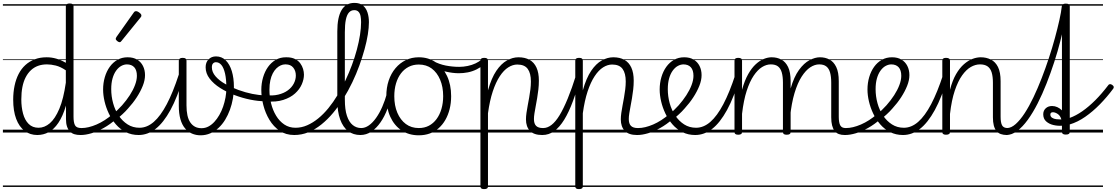

<svg xmlns="http://www.w3.org/2000/svg" viewBox="-20 -914 7700 1324"><path d="M237 17Q187 17 149.5 -11.5Q112 -40 91.5 -94.5Q71 -149 71 -227Q71 -278 80.5 -323Q90 -368 108.5 -404Q127 -440 155 -465.5Q183 -491 219.5 -505Q256 -519 302 -519Q336 -519 368.5 -509.5Q401 -500 434 -481V-871Q434 -881 440.5 -885.5Q447 -890 461 -890Q474 -890 480.5 -885.5Q487 -881 487 -871V-109Q487 -70 497 -50.5Q507 -31 541 -31Q549 -31 553 -23.5Q557 -16 556.5 -7Q556 2 550.5 9.5Q545 17 535 17Q511 17 493 11.5Q475 6 462 -7.5Q449 -21 442 -42Q435 -63 435 -93V-186Q413 -112 382.5 -67Q352 -22 315.5 -2.5Q279 17 237 17ZM246 -33Q287 -33 323.5 -64Q360 -95 389 -163.5Q418 -232 434 -344V-429Q397 -454 364.5 -462Q332 -470 304 -470Q270 -470 242.5 -460Q215 -450 193.5 -430Q172 -410 157 -381Q142 -352 134.5 -314Q127 -276 127 -228Q127 -175 139 -130.5Q151 -86 177.5 -59.5Q204 -33 246 -33ZM0 365H631V375H0ZM0 -20H631V0H0ZM0 -505H631V-500H0ZM0 -885H631V-875H0Z M537 17Q525 17 519.5 9.5Q514 2 515.5 -7Q517 -16 524 -23.5Q531 -31 543 -31Q589 -31 646 -55.5Q703 -80 757 -127Q765 -134 772 -131.5Q779 -129 783 -122Q787 -115 787 -106.5Q787 -98 781 -93Q739 -56 695 -31.5Q651 -7 610.5 5Q570 17 537 17ZM631 365V375ZM631 -20V0ZM631 -505V-500ZM631 -885V-875Z M760 -127Q776 -141 791.5 -156.5Q807 -172 822 -188Q852 -222 875 -257.5Q898 -293 911 -327.5Q924 -362 924 -391Q924 -430 906 -450Q888 -470 854 -470Q844 -470 838.5 -477.5Q833 -485 833.5 -494.5Q834 -504 841 -511.5Q848 -519 860 -519Q899 -519 925.5 -503Q952 -487 966 -459Q980 -431 980 -396Q980 -361 964.5 -322Q949 -283 923 -243Q897 -203 863 -166Q845 -145 824 -126Q803 -107 782 -89ZM631 365H1075V375H631ZM631 -20H1075V0H631ZM631 -505H1075V-500H631ZM631 -885H1075V-875H631Z M936 17Q887 17 847.5 -3Q808 -23 779 -56.5Q750 -90 730.5 -131Q711 -172 701 -215Q691 -258 691 -297Q691 -342 703 -382.5Q715 -423 737 -453.5Q759 -484 790 -501.5Q821 -519 860 -519Q870 -519 874.5 -511.5Q879 -504 878 -494.5Q877 -485 871.5 -477.5Q866 -470 856 -470Q836 -470 816.5 -459.5Q797 -449 781 -427Q765 -405 756 -373Q747 -341 747 -299Q747 -250 760 -202.5Q773 -155 798.5 -117Q824 -79 860 -56Q896 -33 942 -33Q994 -33 1040.5 -73.5Q1087 -114 1130 -195.5Q1173 -277 1213 -400Q1216 -408 1225 -408Q1234 -408 1241.5 -402Q1249 -396 1245 -384Q1204 -244 1155.5 -155.5Q1107 -67 1052.5 -25Q998 17 936 17ZM1075 365V375ZM1075 -20V0ZM1075 -505V-500ZM1075 -885V-875Z M805 -623Q798 -623 788 -631Q778 -639 778 -647Q778 -649 779.5 -651.5Q781 -654 783 -659L902 -827Q905 -832 909 -834.5Q913 -837 919 -837Q925 -837 933.5 -832Q942 -827 948.5 -820.5Q955 -814 955 -808Q955 -803 954 -800.5Q953 -798 948 -792L818 -632Q812 -623 805 -623Z M1363 19Q1331 19 1303.5 7Q1276 -5 1255.5 -29.5Q1235 -54 1224 -92.5Q1213 -131 1213 -185V-496Q1213 -505 1219.5 -510Q1226 -515 1240 -515Q1254 -515 1260 -510Q1266 -505 1266 -496V-188Q1266 -148 1272.5 -118.5Q1279 -89 1292.5 -69.5Q1306 -50 1325 -40Q1344 -30 1370 -30Q1395 -30 1417 -41.5Q1439 -53 1458 -73.5Q1477 -94 1492.5 -121Q1508 -148 1518.5 -178.5Q1529 -209 1535 -241.5Q1541 -274 1541 -306Q1541 -367 1532 -406.5Q1523 -446 1507 -465.5Q1491 -485 1469 -485Q1455 -485 1450 -495Q1445 -505 1450 -515Q1455 -525 1470 -525Q1509 -525 1536.5 -498Q1564 -471 1578.5 -423.5Q1593 -376 1593 -314Q1593 -274 1586 -234Q1579 -194 1565.5 -157Q1552 -120 1532.5 -88Q1513 -56 1487 -32Q1461 -8 1430 5.5Q1399 19 1363 19ZM1075 365H1679V375H1075ZM1075 -20H1679V0H1075ZM1075 -505H1679V-500H1075ZM1075 -885H1679V-875H1075Z M1804 -216Q1760 -216 1705.5 -227Q1651 -238 1597 -258.5Q1543 -279 1498 -307.5Q1453 -336 1425.5 -372Q1398 -408 1398 -450Q1398 -484 1418 -504.5Q1438 -525 1469 -525Q1482 -525 1486.5 -515Q1491 -505 1487 -495Q1483 -485 1469 -485Q1457 -485 1449 -476.5Q1441 -468 1441 -450Q1441 -417 1466.5 -387.5Q1492 -358 1534 -334.5Q1576 -311 1624.5 -293.5Q1673 -276 1720 -266.5Q1767 -257 1803 -257Q1812 -258 1816.5 -251.5Q1821 -245 1821.5 -236.5Q1822 -228 1817.5 -222Q1813 -216 1804 -216ZM1679 365H1692V375H1679ZM1679 -20H1692V0H1679ZM1679 -505H1692V-500H1679ZM1679 -885H1692V-875H1679Z M1807 -258Q1859 -252 1898.5 -261.5Q1938 -271 1965 -291Q1992 -311 2006 -338Q2020 -365 2020 -393Q2020 -426 2002 -448Q1984 -470 1950 -470Q1939 -470 1933.5 -477Q1928 -484 1929 -494Q1930 -504 1936.5 -511.5Q1943 -519 1956 -519Q1990 -519 2013.5 -507.5Q2037 -496 2050.5 -477.5Q2064 -459 2070 -438.5Q2076 -418 2076 -399Q2076 -367 2061 -332.5Q2046 -298 2014.5 -269.5Q1983 -241 1933.5 -225Q1884 -209 1817 -215ZM1691 365H2166V375H1691ZM1691 -20H2166V0H1691ZM1691 -505H2166V-500H1691ZM1691 -885H2166V-875H1691Z M2009 17Q1951 17 1908.5 -12Q1866 -41 1838 -87.5Q1810 -134 1796 -188.5Q1782 -243 1782 -294Q1782 -339 1794 -380Q1806 -421 1828 -452Q1850 -483 1881 -501Q1912 -519 1952 -519Q1961 -519 1965 -511.5Q1969 -504 1968 -494.5Q1967 -485 1961 -477.5Q1955 -470 1946 -470Q1931 -470 1915.5 -463Q1900 -456 1886 -442.5Q1872 -429 1861 -408Q1850 -387 1844 -359Q1838 -331 1838 -295Q1838 -247 1849.5 -200.5Q1861 -154 1884 -116Q1907 -78 1940.5 -55.5Q1974 -33 2018 -33Q2059 -33 2098 -50Q2137 -67 2174 -97Q2211 -127 2244.5 -168Q2278 -209 2307.5 -258Q2337 -307 2362 -359.5Q2387 -412 2407 -466Q2427 -520 2441 -572.5Q2455 -625 2462.5 -673Q2470 -721 2470 -761Q2470 -770 2478 -775Q2486 -780 2497 -780Q2508 -780 2516 -775Q2524 -770 2524 -761Q2524 -724 2516.5 -676.5Q2509 -629 2494 -574.5Q2479 -520 2458 -462Q2437 -404 2409.5 -346.5Q2382 -289 2348.5 -235Q2315 -181 2277 -135.5Q2239 -90 2196 -55.5Q2153 -21 2106.5 -2Q2060 17 2009 17ZM2166 365V375ZM2166 -20V0ZM2166 -505V-500ZM2166 -885V-875Z M2465 17Q2416 17 2380.5 -10Q2345 -37 2325.5 -91Q2306 -145 2306 -224V-697Q2306 -795 2335.5 -844.5Q2365 -894 2424 -894Q2462 -894 2483.5 -875.5Q2505 -857 2514.5 -827Q2524 -797 2524 -761Q2524 -748 2516 -742Q2508 -736 2497 -736Q2486 -736 2478 -742Q2470 -748 2470 -761Q2470 -784 2466.5 -802.5Q2463 -821 2452.5 -832.5Q2442 -844 2423 -844Q2401 -844 2386.5 -828Q2372 -812 2365 -778.5Q2358 -745 2358 -692V-228Q2358 -158 2372.5 -115Q2387 -72 2412.5 -51.5Q2438 -31 2471 -31Q2482 -31 2487.5 -23.5Q2493 -16 2492.5 -7Q2492 2 2485 9.5Q2478 17 2465 17ZM2166 365H2560V375H2166ZM2166 -20H2560V0H2166ZM2166 -505H2560V-500H2166ZM2166 -885H2560V-875H2166Z M2465 17Q2454 17 2448.5 9.5Q2443 2 2443.5 -7Q2444 -16 2451 -23.5Q2458 -31 2471 -31Q2498 -31 2524 -49.5Q2550 -68 2573.5 -101Q2597 -134 2616 -177.5Q2635 -221 2649 -272Q2652 -282 2660 -284Q2668 -286 2675 -281.5Q2682 -277 2680 -266Q2670 -212 2651 -161.5Q2632 -111 2604 -70.5Q2576 -30 2541 -6.5Q2506 17 2465 17ZM2560 365V375ZM2560 -20V0ZM2560 -505V-500ZM2560 -885V-875Z M2868 19Q2800 19 2749.5 -14.5Q2699 -48 2671.5 -108.5Q2644 -169 2644 -250Q2644 -310 2660.5 -359Q2677 -408 2707.5 -444Q2738 -480 2778.5 -499.5Q2819 -519 2868 -519Q2934 -519 2984 -485Q3034 -451 3062.5 -390.5Q3091 -330 3091 -251Q3091 -203 3080.5 -161.5Q3070 -120 3051 -87Q3032 -54 3005 -30Q2978 -6 2943.5 6.5Q2909 19 2868 19ZM2868 -31Q2907 -31 2937.5 -47Q2968 -63 2990 -92.5Q3012 -122 3024 -162.5Q3036 -203 3036 -251Q3036 -315 3015 -364.5Q2994 -414 2957 -441.5Q2920 -469 2868 -469Q2829 -469 2798 -453Q2767 -437 2745 -408Q2723 -379 2711 -339Q2699 -299 2699 -250Q2699 -186 2720 -136.5Q2741 -87 2778.5 -59Q2816 -31 2868 -31ZM2560 365H3161V375H2560ZM2560 -20H3161V0H2560ZM2560 -505H3161V-500H2560ZM2560 -885H3161V-875H2560Z M3144 -409Q3103 -409 3055 -420Q3007 -431 2951 -460Q2944 -463 2942.5 -470Q2941 -477 2943.5 -484.5Q2946 -492 2952 -495Q2958 -498 2966 -494Q3008 -471 3054 -462Q3100 -453 3147 -453Q3175 -453 3204.5 -459Q3234 -465 3259.5 -477Q3285 -489 3301 -504Q3307 -511 3313.5 -509.5Q3320 -508 3324.5 -502Q3329 -496 3329 -488Q3329 -480 3322 -472Q3296 -450 3266.5 -435.5Q3237 -421 3206 -415Q3175 -409 3144 -409ZM3161 365V375ZM3161 -20V0ZM3161 -505V-500ZM3161 -885V-875Z M3318 390Q3305 390 3299 385.5Q3293 381 3293 371V-496Q3293 -506 3299.5 -510.5Q3306 -515 3319 -515Q3333 -515 3339 -510.5Q3345 -506 3345 -496V-291Q3369 -376 3402.5 -425.5Q3436 -475 3475.5 -497Q3515 -519 3555 -519Q3600 -519 3631.5 -501.5Q3663 -484 3679.5 -448Q3696 -412 3696 -358Q3696 -327 3692.5 -296.5Q3689 -266 3684 -236.5Q3679 -207 3674 -181Q3669 -155 3665.5 -132.5Q3662 -110 3662 -93Q3662 -61 3677 -46Q3692 -31 3724 -31Q3733 -31 3737.5 -23.5Q3742 -16 3741.5 -7Q3741 2 3735 9.5Q3729 17 3718 17Q3662 17 3634.5 -11.5Q3607 -40 3607 -91Q3607 -111 3610.5 -135.5Q3614 -160 3619 -186.5Q3624 -213 3629 -241Q3634 -269 3637.5 -297.5Q3641 -326 3641 -352Q3641 -409 3619 -439Q3597 -469 3547 -469Q3516 -469 3485 -449.5Q3454 -430 3426.5 -388.5Q3399 -347 3378 -283.5Q3357 -220 3345 -133V371Q3345 381 3338.5 385.5Q3332 390 3318 390ZM3161 365H3815V375H3161ZM3161 -20H3815V0H3161ZM3161 -505H3815V-500H3161ZM3161 -885H3815V-875H3161Z M3720 17Q3709 17 3703.5 9.5Q3698 2 3698.5 -7Q3699 -16 3706 -23.5Q3713 -31 3726 -31Q3755 -31 3783 -52.5Q3811 -74 3838.5 -119Q3866 -164 3895 -234.5Q3924 -305 3954 -401Q3957 -411 3965.5 -412Q3974 -413 3981 -407.5Q3988 -402 3985 -391Q3959 -293 3931 -217Q3903 -141 3871 -89Q3839 -37 3802 -10Q3765 17 3720 17ZM3815 365V375ZM3815 -20V0ZM3815 -505V-500ZM3815 -885V-875Z M3972 390Q3959 390 3953 385.5Q3947 381 3947 371V-496Q3947 -506 3953.5 -510.5Q3960 -515 3973 -515Q3987 -515 3993 -510.5Q3999 -506 3999 -496V-291Q4023 -376 4056.5 -425.5Q4090 -475 4129.5 -497Q4169 -519 4209 -519Q4254 -519 4285.5 -501.5Q4317 -484 4333.5 -448Q4350 -412 4350 -358Q4350 -327 4346.5 -296.5Q4343 -266 4338 -236.5Q4333 -207 4328 -181Q4323 -155 4319.5 -132.5Q4316 -110 4316 -93Q4316 -61 4331 -46Q4346 -31 4378 -31Q4387 -31 4391.5 -23.5Q4396 -16 4395.5 -7Q4395 2 4389 9.5Q4383 17 4372 17Q4316 17 4288.5 -11.5Q4261 -40 4261 -91Q4261 -111 4264.5 -135.5Q4268 -160 4273 -186.5Q4278 -213 4283 -241Q4288 -269 4291.5 -297.5Q4295 -326 4295 -352Q4295 -409 4273 -439Q4251 -469 4201 -469Q4170 -469 4139 -449.5Q4108 -430 4080.5 -388.5Q4053 -347 4032 -283.5Q4011 -220 3999 -133V371Q3999 381 3992.5 385.5Q3986 390 3972 390ZM3815 365H4469V375H3815ZM3815 -20H4469V0H3815ZM3815 -505H4469V-500H3815ZM3815 -885H4469V-875H3815Z M4375 17Q4363 17 4357.5 9.5Q4352 2 4353.5 -7Q4355 -16 4362 -23.5Q4369 -31 4381 -31Q4427 -31 4484 -55.5Q4541 -80 4595 -127Q4603 -134 4610 -131.5Q4617 -129 4621 -122Q4625 -115 4625 -106.5Q4625 -98 4619 -93Q4577 -56 4533 -31.5Q4489 -7 4448.5 5Q4408 17 4375 17ZM4469 365V375ZM4469 -20V0ZM4469 -505V-500ZM4469 -885V-875Z M4598 -127Q4614 -141 4629.5 -156.5Q4645 -172 4660 -188Q4690 -222 4713 -257.5Q4736 -293 4749 -327.5Q4762 -362 4762 -391Q4762 -430 4744 -450Q4726 -470 4692 -470Q4682 -470 4676.5 -477.5Q4671 -485 4671.5 -494.5Q4672 -504 4679 -511.5Q4686 -519 4698 -519Q4737 -519 4763.5 -503Q4790 -487 4804 -459Q4818 -431 4818 -396Q4818 -361 4802.5 -322Q4787 -283 4761 -243Q4735 -203 4701 -166Q4683 -145 4662 -126Q4641 -107 4620 -89ZM4469 365H4913V375H4469ZM4469 -20H4913V0H4469ZM4469 -505H4913V-500H4469ZM4469 -885H4913V-875H4469Z M4774 17Q4725 17 4685.5 -3Q4646 -23 4617 -56.5Q4588 -90 4568.5 -131Q4549 -172 4539 -215Q4529 -258 4529 -297Q4529 -342 4541 -382.5Q4553 -423 4575 -453.5Q4597 -484 4628 -501.5Q4659 -519 4698 -519Q4708 -519 4712.5 -511.5Q4717 -504 4716 -494.5Q4715 -485 4709.5 -477.5Q4704 -470 4694 -470Q4674 -470 4654.5 -459.5Q4635 -449 4619 -427Q4603 -405 4594 -373Q4585 -341 4585 -299Q4585 -250 4598 -202.5Q4611 -155 4636.5 -117Q4662 -79 4698 -56Q4734 -33 4780 -33Q4832 -33 4878.5 -73.5Q4925 -114 4968 -195.5Q5011 -277 5051 -400Q5054 -408 5063 -408Q5072 -408 5079.5 -402Q5087 -396 5083 -384Q5042 -244 4993.5 -155.5Q4945 -67 4890.5 -25Q4836 17 4774 17ZM4913 365V375ZM4913 -20V0ZM4913 -505V-500ZM4913 -885V-875Z M5805 17Q5782 17 5764.5 10.5Q5747 4 5735.5 -11Q5724 -26 5718 -49Q5712 -72 5712 -105V-344Q5712 -386 5704 -414Q5696 -442 5678 -456Q5660 -470 5629 -470Q5598 -470 5567 -449.5Q5536 -429 5508 -385.5Q5480 -342 5459 -272.5Q5438 -203 5428 -104L5405 -103Q5409 -223 5432 -303.5Q5455 -384 5489.5 -431.5Q5524 -479 5562.5 -499Q5601 -519 5634 -519Q5671 -519 5700 -503.5Q5729 -488 5746.5 -452Q5764 -416 5764 -354V-109Q5764 -69 5774 -50Q5784 -31 5811 -31Q5821 -31 5825.5 -23.5Q5830 -16 5829.5 -7Q5829 2 5823 9.5Q5817 17 5805 17ZM5070 15Q5058 15 5051.5 10.5Q5045 6 5045 -4V-496Q5045 -506 5051.5 -510.5Q5058 -515 5070 -515Q5084 -515 5090.5 -510.5Q5097 -506 5097 -496V-295Q5115 -360 5139.5 -403Q5164 -446 5192 -471.5Q5220 -497 5248 -508Q5276 -519 5301 -519Q5338 -519 5367.5 -503.5Q5397 -488 5414.5 -452Q5432 -416 5432 -354V-4Q5432 6 5425.5 10.5Q5419 15 5405 15Q5391 15 5385 10.5Q5379 6 5379 -4V-344Q5379 -386 5371 -414Q5363 -442 5345 -456Q5327 -470 5295 -470Q5265 -470 5235 -451.5Q5205 -433 5177.5 -392.5Q5150 -352 5129 -287.5Q5108 -223 5097 -129V-4Q5097 6 5090.5 10.5Q5084 15 5070 15ZM4913 365H5902V375H4913ZM4913 -20H5902V0H4913ZM4913 -505H5902V-500H4913ZM4913 -885H5902V-875H4913Z M5808 17Q5796 17 5790.5 9.5Q5785 2 5786.5 -7Q5788 -16 5795 -23.5Q5802 -31 5814 -31Q5860 -31 5917 -55.5Q5974 -80 6028 -127Q6036 -134 6043 -131.5Q6050 -129 6054 -122Q6058 -115 6058 -106.5Q6058 -98 6052 -93Q6010 -56 5966 -31.5Q5922 -7 5881.5 5Q5841 17 5808 17ZM5902 365V375ZM5902 -20V0ZM5902 -505V-500ZM5902 -885V-875Z M6031 -127Q6047 -141 6062.5 -156.5Q6078 -172 6093 -188Q6123 -222 6146 -257.5Q6169 -293 6182 -327.5Q6195 -362 6195 -391Q6195 -430 6177 -450Q6159 -470 6125 -470Q6115 -470 6109.5 -477.5Q6104 -485 6104.5 -494.5Q6105 -504 6112 -511.5Q6119 -519 6131 -519Q6170 -519 6196.5 -503Q6223 -487 6237 -459Q6251 -431 6251 -396Q6251 -361 6235.5 -322Q6220 -283 6194 -243Q6168 -203 6134 -166Q6116 -145 6095 -126Q6074 -107 6053 -89ZM5902 365H6346V375H5902ZM5902 -20H6346V0H5902ZM5902 -505H6346V-500H5902ZM5902 -885H6346V-875H5902Z M6207 17Q6158 17 6118.5 -3Q6079 -23 6050 -56.5Q6021 -90 6001.5 -131Q5982 -172 5972 -215Q5962 -258 5962 -297Q5962 -342 5974 -382.5Q5986 -423 6008 -453.5Q6030 -484 6061 -501.5Q6092 -519 6131 -519Q6141 -519 6145.5 -511.5Q6150 -504 6149 -494.5Q6148 -485 6142.5 -477.5Q6137 -470 6127 -470Q6107 -470 6087.5 -459.5Q6068 -449 6052 -427Q6036 -405 6027 -373Q6018 -341 6018 -299Q6018 -250 6031 -202.5Q6044 -155 6069.5 -117Q6095 -79 6131 -56Q6167 -33 6213 -33Q6265 -33 6311.5 -73.5Q6358 -114 6401 -195.5Q6444 -277 6484 -400Q6487 -408 6496 -408Q6505 -408 6512.5 -402Q6520 -396 6516 -384Q6475 -244 6426.5 -155.5Q6378 -67 6323.5 -25Q6269 17 6207 17ZM6346 365V375ZM6346 -20V0ZM6346 -505V-500ZM6346 -885V-875Z M6923 17Q6900 17 6881.5 10.5Q6863 4 6851 -11Q6839 -26 6833 -49Q6827 -72 6827 -105V-344Q6827 -386 6818.5 -414Q6810 -442 6790.5 -456Q6771 -470 6738 -470Q6706 -470 6674.5 -452Q6643 -434 6614.5 -394Q6586 -354 6564 -289Q6542 -224 6531 -128V-4Q6531 6 6524 10.5Q6517 15 6503 15Q6491 15 6484.5 10.5Q6478 6 6478 -4V-496Q6478 -506 6484.5 -510.5Q6491 -515 6503 -515Q6517 -515 6524 -510.5Q6531 -506 6531 -496V-295Q6548 -360 6573 -403Q6598 -446 6627.5 -471.5Q6657 -497 6686.5 -508Q6716 -519 6743 -519Q6781 -519 6812.5 -503.5Q6844 -488 6862 -452Q6880 -416 6880 -354V-109Q6880 -69 6890 -50Q6900 -31 6929 -31Q6939 -31 6944 -23.5Q6949 -16 6948.5 -7Q6948 2 6941.5 9.5Q6935 17 6923 17ZM6346 365H7017V375H6346ZM6346 -20H7017V0H6346ZM6346 -505H7017V-500H6346ZM6346 -885H7017V-875H6346Z M6919 17Q6909 17 6904.5 9.5Q6900 2 6901 -7Q6902 -16 6907.5 -23.5Q6913 -31 6924 -31Q6953 -31 6984 -58.5Q7015 -86 7046 -133.5Q7077 -181 7106.5 -243Q7136 -305 7163 -374.5Q7190 -444 7213.5 -515.5Q7237 -587 7255 -653.5Q7273 -720 7285.5 -776Q7298 -832 7302 -870Q7303 -878 7308.5 -881.5Q7314 -885 7321.5 -885Q7329 -885 7334 -881Q7339 -877 7339 -870Q7334 -826 7322 -764.5Q7310 -703 7292 -631.5Q7274 -560 7249.5 -485Q7225 -410 7196.5 -337.5Q7168 -265 7135.5 -201Q7103 -137 7067.5 -88Q7032 -39 6994.5 -11Q6957 17 6919 17ZM7017 365H7042V375H7017ZM7017 -20H7042V0H7017ZM7017 -505H7042V-500H7017ZM7017 -885H7042V-875H7017Z M7329 14Q7316 14 7309.5 9.5Q7303 5 7303 -4V-47Q7273 -45 7243.5 -52Q7214 -59 7194 -77Q7174 -95 7174 -126Q7174 -151 7191 -167Q7208 -183 7235 -183Q7254 -183 7271.5 -175Q7289 -167 7303 -153V-870Q7303 -880 7309.5 -884.5Q7316 -889 7329 -889Q7344 -889 7350.5 -884.5Q7357 -880 7357 -870V-101Q7399 -116 7443.5 -147Q7488 -178 7533 -223Q7578 -268 7622 -326Q7625 -332 7632.5 -333.5Q7640 -335 7649 -329Q7659 -322 7660 -315Q7661 -308 7657 -303Q7614 -245 7565 -195Q7516 -145 7463.5 -108.5Q7411 -72 7357 -56V-4Q7357 5 7350.5 9.5Q7344 14 7329 14ZM7299 -90Q7292 -116 7274 -128Q7256 -140 7241 -140Q7223 -140 7223 -124Q7223 -110 7235 -102Q7247 -94 7264.5 -92Q7282 -90 7299 -90ZM7042 365H7586V375H7042ZM7042 -20H7586V0H7042ZM7042 -505H7586V-500H7042ZM7042 -885H7586V-875H7042Z"/></svg>

Font: Playwrite AT Guides
Style: Regular
Weight: 400
Designer: Veronika Burian, José Scaglione
Foundry: TypeTogether
Version: Version 1.003